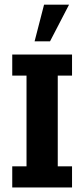

<svg xmlns="http://www.w3.org/2000/svg" viewBox="-20 -822 370 842"><path d="M33.7 0V-92.6H96.3V-490.4H33.7V-583H295.9V-490.4H233.3V-92.6H295.9V0ZM131.7 -640.8 173.2 -801.5H282.8L199.4 -640.8Z"/></svg>

Font: Rokkitt SemiBold
Style: Regular
Weight: 600
Designer: Vernon Adams
Foundry: Vernon Adams
Version: Version 3.103